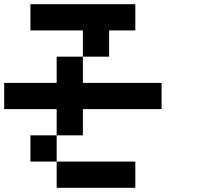

<svg xmlns="http://www.w3.org/2000/svg" viewBox="-20 -895 1040 915"><path d="M0 -375V-500H250V-625H375V-500H750V-375H375V-250H250V-375ZM250 -250V-125H125V-250ZM250 -125H625V0H250ZM500 -625H375V-750H125V-875H625V-750H500Z"/></svg>

Font: Galmuri7 Regular
Style: Regular
Weight: 400
Designer: Lee Minseo (quiple)
Version: Version 2.399;hotconv 1.1.1;makeotfexe 2.6.0 DEVELOPMENT